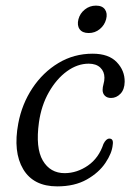

<svg xmlns="http://www.w3.org/2000/svg" viewBox="-20 -654 470 683"><path d="M295.5 -427.5Q255.5 -427.5 218.2 -400.5Q181 -373.5 154 -326.2Q127 -279 118.5 -218.5Q106 -128 132.2 -83Q158.5 -38 210.5 -38Q254.5 -38.5 293 -65.2Q331.5 -92 348 -142Q357.5 -161 369 -161Q384.5 -161 381 -139Q378.5 -109.5 355.2 -74.8Q332 -40 288.8 -15.5Q245.5 9 183.5 9Q99 9 62.5 -52.2Q26 -113.5 45 -215Q58 -284 95.2 -340.2Q132.5 -396.5 187.8 -429.8Q243 -463 309.5 -463Q366.5 -463 395.2 -433Q424 -403 423.5 -363Q423 -335.5 408.5 -320.5Q394 -305.5 375 -305.5Q361 -305.5 353 -313.5Q345 -321.5 345 -334Q345 -343.5 348.2 -354.8Q351.5 -366 351.5 -377.5Q351.5 -399.5 336.8 -413.5Q322 -427.5 295.5 -427.5ZM295.5 -536.5Q273 -536.5 263.2 -550.2Q253.5 -564 259 -585.5Q264.5 -606.5 281.8 -620.2Q299 -634 321.5 -634Q344 -634 353.5 -620.2Q363 -606.5 357.5 -585.5Q352 -564.5 335 -550.5Q318 -536.5 295.5 -536.5Z"/></svg>

Font: Fraunces 9pt S050 Light
Style: Italic
Weight: 300
Italic angle: -16°
Version: Version 1.000; ttfautohint (v1.8.3)